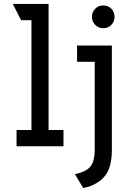

<svg xmlns="http://www.w3.org/2000/svg" viewBox="-20 -742 656 974"><path d="M64 0V-82.5H139.5V-639.5H87L45 -722H226.5V-82.5H302V0ZM402 211.5 360 141.5Q420 128.5 440.2 100.8Q460.5 73 460.5 18V-428.5H371V-511H547.5V19.5Q547.5 74.5 533.5 112.5Q519.5 150.5 488 174.5Q469.5 188.5 449 197.8Q428.5 207 402 211.5ZM503.5 -599Q479.5 -599 463 -615.8Q446.5 -632.5 446.5 -656.5Q446.5 -681 463 -697.8Q479.5 -714.5 503.5 -714.5Q528.5 -714.5 544.8 -697.8Q561 -681 561 -656.5Q561 -632.5 544.8 -615.8Q528.5 -599 503.5 -599Z"/></svg>

Font: Overpass Mono Light Medium
Style: Regular
Weight: 500
Monospace: yes
Version: Version 4.000